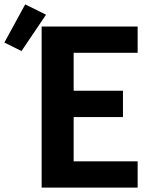

<svg xmlns="http://www.w3.org/2000/svg" viewBox="-105 -856 725 876"><path d="M85 0V-735H523V-615H231V-442H456V-322H231V-120H523V0ZM-7 -623 -85 -662 10 -836 105 -789Z"/></svg>

Font: Iosevka SS04 Heavy Extended
Style: Regular
Weight: 900
Width: 7
Monospace: yes
Designer: Belleve Invis
Foundry: Belleve Invis
Version: Version 19.0.0; ttfautohint (v1.8.4)